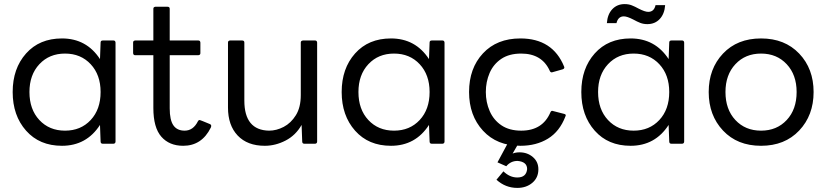

<svg xmlns="http://www.w3.org/2000/svg" viewBox="-20 -703 4040 939"><path d="M283 10Q173 10 107.5 -64Q42 -138 42 -253Q42 -368 107.5 -441.5Q173 -515 283 -515Q403 -515 469 -414L472 -495Q472 -505 483 -505H535Q544 -505 545 -495V-11Q545 -1 535 0H483Q472 0 472 -11L469 -92Q403 10 283 10ZM298 -64Q375 -64 423.5 -116Q472 -168 472 -253Q472 -337 423.5 -389Q375 -441 298 -441Q221 -441 172.5 -389Q124 -337 124 -253Q124 -168 172.5 -116Q221 -64 298 -64Z M876 10Q808 10 769 -34.5Q730 -79 730 -175V-433H641Q632 -433 631 -443V-495Q631 -504 641 -505H730V-660Q730 -669 740 -670H799Q810 -670 810 -660V-505H950Q959 -505 960 -495V-443Q960 -434 950 -433H810V-173Q810 -116 828 -90Q846 -64 883 -64Q925 -64 948 -110Q951 -116 957 -116Q959 -116 1007 -96Q1013 -93 1013 -87Q1013 -84 1011 -79Q967 10 876 10Z M1275 10Q1190 10 1142.5 -40Q1095 -90 1095 -177V-495Q1095 -504 1105 -505H1164Q1175 -505 1175 -495V-211Q1175 -66 1296 -64Q1332 -64 1367.5 -82.5Q1403 -101 1427 -139.5Q1451 -178 1451 -238V-495Q1451 -504 1462 -505H1521Q1530 -505 1531 -495V-11Q1531 -1 1521 0H1469Q1458 0 1458 -11L1455 -92Q1426 -41 1376.5 -15.5Q1327 10 1275 10Z M1892 10Q1782 10 1716.5 -64Q1651 -138 1651 -253Q1651 -368 1716.5 -441.5Q1782 -515 1892 -515Q2012 -515 2078 -414L2081 -495Q2081 -505 2092 -505H2144Q2153 -505 2154 -495V-11Q2154 -1 2144 0H2092Q2081 0 2081 -11L2078 -92Q2012 10 1892 10ZM1907 -64Q1984 -64 2032.5 -116Q2081 -168 2081 -253Q2081 -337 2032.5 -389Q1984 -441 1907 -441Q1830 -441 1781.5 -389Q1733 -337 1733 -253Q1733 -168 1781.5 -116Q1830 -64 1907 -64Z M2510 216Q2452 216 2408 176L2442 135Q2473 165 2510 165Q2554 165 2558 124Q2558 88 2511 84Q2478 84 2456 110L2413 91L2477 -28L2523 -14L2487 48Q2502 42 2521 42Q2559 42 2586 65Q2613 88 2613 125Q2613 166 2583.5 191Q2554 216 2510 216ZM2525 10Q2410 10 2342 -64Q2274 -138 2274 -253Q2274 -369 2342 -442Q2410 -515 2525 -515Q2683 -515 2739 -377L2740 -373Q2740 -367 2732 -364Q2681 -349 2679 -349Q2672 -349 2669 -356Q2631 -441 2529 -441Q2470 -441 2431.5 -415Q2393 -389 2374.5 -346Q2356 -303 2356 -253Q2356 -203 2375 -159.5Q2394 -116 2432.5 -90Q2471 -64 2529 -64Q2634 -64 2672 -154Q2675 -161 2681 -161L2739 -146Q2747 -144 2747 -139L2745 -133Q2717 -60 2660 -25Q2603 10 2525 10Z M3079 -64Q3156 -64 3204.5 -116Q3253 -168 3253 -253Q3253 -337 3204.5 -389Q3156 -441 3079 -441Q3002 -441 2953.5 -389Q2905 -337 2905 -253Q2905 -168 2953.5 -116Q3002 -64 3079 -64ZM3064 10Q2954 10 2888.5 -64Q2823 -138 2823 -253Q2823 -368 2888.5 -441.5Q2954 -515 3064 -515Q3184 -515 3250 -414L3253 -495Q3253 -505 3264 -505H3316Q3325 -505 3326 -495V-11Q3326 -1 3316 0H3264Q3253 0 3253 -11L3250 -92Q3184 10 3064 10ZM3146 -585Q3127 -585 3111.5 -591Q3096 -597 3078 -607Q3047 -623 3031 -623Q3003 -623 2995 -590H2948Q2951 -633 2974.5 -658Q2998 -683 3035 -683Q3054 -683 3069.5 -677Q3085 -671 3103 -661Q3134 -645 3150 -645Q3179 -645 3186 -678H3233Q3230 -635 3206.5 -610Q3183 -585 3146 -585Z M3702 10Q3586 10 3516 -64.5Q3446 -139 3446 -253Q3446 -367 3516 -441Q3586 -515 3702 -515Q3818 -515 3888.5 -441Q3959 -367 3959 -253Q3959 -139 3888.5 -64.5Q3818 10 3702 10ZM3702 -64Q3779 -64 3827.5 -116Q3876 -168 3876 -253Q3876 -337 3827.5 -389Q3779 -441 3702 -441Q3625 -441 3576.5 -389Q3528 -337 3528 -253Q3528 -168 3576.5 -116Q3625 -64 3702 -64Z"/></svg>

Font: YamahaIndonesia935. App
Style: Regular
Weight: 400
Designer: Dalton Maag Ltd
Foundry: Dalton Maag Ltd
Version: Version 1.002; January 01, 2024; Regular/Italic